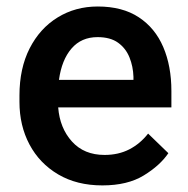

<svg xmlns="http://www.w3.org/2000/svg" viewBox="-20 -558 576 588"><path d="M293.5 9.8Q215.3 9.8 158.2 -23.9Q101.1 -57.6 70.3 -115.5Q39.6 -173.3 39.6 -246.1V-265.6Q39.6 -348.6 70.8 -409.9Q102.1 -471.2 156.5 -504.6Q210.9 -538.1 279.3 -538.1Q355 -538.1 405 -505.1Q455.1 -472.2 480 -413.8Q504.9 -355.5 504.9 -279.3V-229H158.2Q163.1 -166 200.2 -124.8Q237.3 -83.5 300.3 -83.5Q342.8 -83.5 376 -100.6Q409.2 -117.7 433.6 -148.9L495.6 -88.9Q470.2 -51.3 420.4 -20.8Q370.6 9.8 293.5 9.8ZM278.8 -444.3Q229 -444.3 199 -409.4Q168.9 -374.5 160.6 -313.5H388.7V-322.8Q387.7 -354.5 376.5 -382.3Q365.2 -410.2 341.6 -427.2Q317.9 -444.3 278.8 -444.3Z"/></svg>

Font: Vazirmatn RD UI FD Medium
Style: Regular
Weight: 500
Designer: Saber Rastikerdar
Foundry: Saber Rastikerdar
Version: Version 33.003